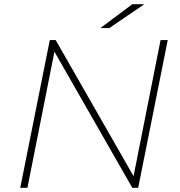

<svg xmlns="http://www.w3.org/2000/svg" viewBox="-20 -890 855 910"><path d="M76 0 216 -700H244L613 -55L741 -700H775L635 0H607L238 -645L110 0ZM456 -757 607 -870H664L498 -757Z"/></svg>

Font: Montserrat Thin ExtraLight
Style: Italic
Weight: 250
Italic angle: -11.3°
Version: Version 9.000